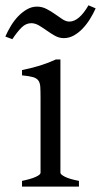

<svg xmlns="http://www.w3.org/2000/svg" viewBox="-47 -688 373 708"><path d="M34.2 0V-21Q67.4 -27.8 85 -35.9Q102.5 -43.9 102.5 -50.8V-327.1Q102.5 -352.1 101.6 -367.4Q100.6 -382.8 94.2 -391.4Q87.9 -399.9 74 -403.8Q60.1 -407.7 34.2 -410.2V-429.7Q49.3 -432.6 66.2 -436.8Q83 -440.9 99.6 -446Q116.2 -451.2 131.3 -457Q146.5 -462.9 159.2 -468.8H175.8V-50.8Q175.8 -44.9 192.1 -36.4Q208.5 -27.8 244.1 -21V0ZM305.7 -657.2Q296.9 -637.2 284.7 -617.7Q272.5 -598.1 257.6 -582.5Q242.7 -566.9 225.1 -557.1Q207.5 -547.4 188.5 -547.4Q171.4 -547.4 156 -555.9Q140.6 -564.5 126 -575Q111.3 -585.4 96.9 -594Q82.5 -602.5 68.4 -602.5Q48.8 -602.5 32.7 -586.7Q16.6 -570.8 -1.5 -543.5L-27.3 -553.2Q-18.6 -573.2 -6.6 -593Q5.4 -612.8 20.5 -628.4Q35.6 -644 53 -653.8Q70.3 -663.6 89.4 -663.6Q107.9 -663.6 124.5 -655Q141.1 -646.5 155.8 -636Q170.4 -625.5 183.6 -616.9Q196.8 -608.4 208.5 -608.4Q227.1 -608.4 244.9 -624Q262.7 -639.6 279.3 -668.5Z"/></svg>

Font: Gentium Plus Afr
Style: Regular
Weight: 400
Designer: J. Victor Gaultney, Annie Olsen, Iska Routamaa, Becca Hirsbrunner
Foundry: SIL International
Version: Version 5.000